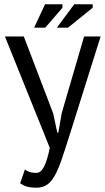

<svg xmlns="http://www.w3.org/2000/svg" viewBox="-20 -870 489 895"><path d="M228 -341 247 -252H252L268 -344L372 -700H449L306 -245Q284 -175 267.5 -127Q251 -79 234.5 -50Q218 -21 198 -8Q178 5 149 5Q123 5 106 0Q89 -5 74 -16L96 -80Q112 -69 125 -66.5Q138 -64 149 -64Q171 -64 186 -94.5Q201 -125 212 -181L3 -700H91ZM190 -850H271V-834L191 -741H139ZM326 -850H412V-834L297 -741H245Z"/></svg>

Font: PT Sans Narrow
Style: Regular
Weight: 400
Width: 3
Designer: A.Korolkova, O.Umpeleva, V.Yefimov
Foundry: ParaType Ltd
Version: Version 2.003W OFL